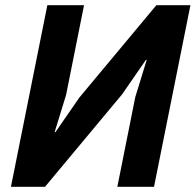

<svg xmlns="http://www.w3.org/2000/svg" viewBox="-20 -718 752 738"><path d="M22 0 162 -698H303L234 -353L190 -210H193L285 -343L581 -698H712L572 0H431L500 -345L544 -488H541L449 -355L153 0Z"/></svg>

Font: IBM Plex Sans
Style: Bold Italic
Weight: 700
Italic angle: -11.31°
Designer: Mike Abbink, Paul van der Laan, Pieter van Rosmalen
Foundry: Bold Monday
Version: Version 3.201